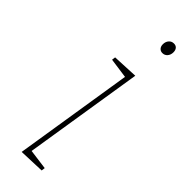

<svg xmlns="http://www.w3.org/2000/svg" viewBox="-246 -737 754 754"><g transform="rotate(45 131.5 -360.0)"><path d="M80 2 160 -502 168 -492 75 -505 77 -520 184 -525 104 -22 99 -29 189 -17 187 -2ZM196 -663Q186 -663 179.5 -670Q173 -677 173 -689Q173 -703 181 -712.5Q189 -722 202 -722Q213 -722 219 -715Q225 -708 225 -696Q225 -682 217 -672.5Q209 -663 196 -663Z"/></g></svg>

Font: Bitter Thin
Style: Italic
Weight: 100
Italic angle: -9°
Designer: Sol Matas, and Bitter project Authors
Foundry: Sol Matas
Version: Version 2.002